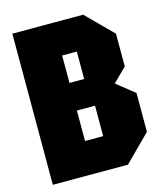

<svg xmlns="http://www.w3.org/2000/svg" viewBox="-106 -780 731 859"><g transform="rotate(-15 259.0 -350.0)"><path d="M222 -421H290V-548H222ZM222 -152H306V-293H222ZM480 -580V-428L417 -366L500 -300V-120L380 0H32V-700H360Z"/></g></svg>

Font: Tektur Condensed ExtraBold
Style: Regular
Weight: 800
Width: 3
Designer: Adam Jagosz
Foundry: Adam Jagosz
Version: Version 1.005;gftools[0.9.30]